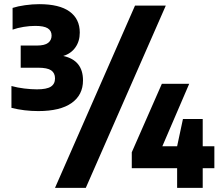

<svg xmlns="http://www.w3.org/2000/svg" viewBox="-20 -835 1062 923"><path d="M164 -301Q97 -301 35 -316.5V-421.5Q64 -413.5 97 -409.5Q130 -405.5 157.5 -405.5Q204.5 -405.5 224.5 -418.5Q244.5 -431.5 244.5 -458Q244.5 -484 226 -496.8Q207.5 -509.5 163 -509.5H79.5V-616H156Q195 -616 211.5 -629Q228 -642 228 -664Q228 -687 209.8 -698.8Q191.5 -710.5 149.5 -710.5Q123 -710.5 93.5 -705.8Q64 -701 40.5 -692.5V-797Q65 -805 100.5 -810Q136 -815 168.5 -815Q265.5 -815 314.5 -779.5Q363.5 -744 363.5 -678.5Q363.5 -636.5 342.2 -606.8Q321 -577 284 -566Q379 -545.5 379 -448.5Q379 -378.5 324.2 -339.8Q269.5 -301 164 -301ZM244.5 68 629 -808H777L392.5 68ZM613.5 -26.5V-103L758 -432H889.5L760.5 -132H831.5L859.5 -263H954.5V-132H1010.5V-26.5H954.5V68H831.5V-26.5Z"/></svg>

Font: Encode Sans SemiCondensed SemiCondensed ExtraBold
Style: Regular
Weight: 800
Width: 4
Designer: Multiple Designers
Foundry: Impallari Type
Version: Version 3.000; ttfautohint (v1.8.3) -l 8 -r 50 -G 200 -x 14 